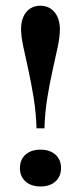

<svg xmlns="http://www.w3.org/2000/svg" viewBox="-20 -651 288 682"><path d="M109.7 -195.2Q108.1 -250.8 99.6 -303.2Q91.1 -355.6 81 -401.6Q71 -447.6 62.9 -484.7Q54.8 -521.8 54.8 -547.6Q54.8 -585.5 73.4 -608.1Q91.9 -630.6 123.4 -630.6Q154.8 -630.6 173.8 -607.7Q192.7 -584.7 192.7 -546.8Q192.7 -521.8 185.1 -484.7Q177.4 -447.6 166.9 -401.6Q156.5 -355.6 148 -303.2Q139.5 -250.8 137.9 -195.2ZM124.2 11.3Q90.3 11.3 70.6 -6.5Q50.8 -24.2 50.8 -54Q50.8 -83.9 70.6 -101.6Q90.3 -119.4 124.2 -119.4Q157.3 -119.4 177 -101.6Q196.8 -83.9 196.8 -54Q196.8 -24.2 177 -6.5Q157.3 11.3 124.2 11.3Z"/></svg>

Font: Playfair
Style: Bold
Weight: 700
Designer: Claus Eggers Sørensen
Foundry: Claus Eggers Sørensen
Version: Version 2.001;gftools[0.9.30]